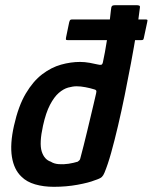

<svg xmlns="http://www.w3.org/2000/svg" viewBox="-20 -714 589 741"><path d="M34 -229Q51 -305 79.5 -353Q108 -401 143 -427.5Q178 -454 215.5 -464.5Q253 -475 289 -475Q307 -475 326.5 -471.5Q346 -468 358 -465Q366 -463 370.5 -464Q375 -465 377 -473Q381 -491 385 -513Q389 -535 392.5 -557.5Q396 -580 399 -602Q402 -624 404.5 -643Q407 -662 408 -674Q409 -688 412.5 -691Q416 -694 424 -694H507Q513 -694 517 -692.5Q521 -691 520 -685Q515 -642 506 -587Q497 -532 485.5 -470.5Q474 -409 461.5 -347.5Q449 -286 435.5 -228.5Q422 -171 409 -124.5Q396 -78 383 -47Q379 -37 373 -31Q367 -25 345 -18Q323 -9 279.5 -1Q236 7 188 7Q148 7 115.5 -2.5Q83 -12 63 -32Q34 -59 26 -108.5Q18 -158 34 -229ZM146 -229Q131 -161 141 -129.5Q151 -98 176 -90Q188 -82 206.5 -80.5Q225 -79 244.5 -82Q264 -85 280 -90Q284 -93 286.5 -95.5Q289 -98 290 -103Q296 -126 303 -153Q310 -180 316.5 -208Q323 -236 329.5 -262.5Q336 -289 341.5 -313Q347 -337 351 -354Q353 -362 351 -365Q349 -368 344 -369Q328 -374 309.5 -377.5Q291 -381 276 -381Q261 -381 243 -376Q225 -371 207 -355.5Q189 -340 173 -309.5Q157 -279 146 -229ZM243 -559Q235 -559 234.5 -561.5Q234 -564 235 -570L247 -628Q249 -635 251 -637Q253 -639 260 -639H540Q547 -639 548.5 -637.5Q550 -636 548 -628L535 -567Q534 -562 532 -560.5Q530 -559 522 -559Z"/></svg>

Font: Glory Thin SemiBold
Style: Italic
Weight: 600
Italic angle: -12°
Version: Version 1.011